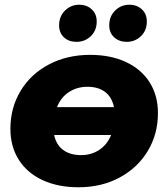

<svg xmlns="http://www.w3.org/2000/svg" viewBox="-20 -783 712 812"><path d="M648 -305Q648 -216 605 -144.5Q562 -73 485.5 -32Q409 9 312 9Q225 9 159.5 -21.5Q94 -52 59 -108Q24 -164 24 -238Q24 -327 67 -398.5Q110 -470 187 -510.5Q264 -551 361 -551Q448 -551 513 -520.5Q578 -490 613 -434.5Q648 -379 648 -305ZM221 -330H462Q453 -373 424 -394.5Q395 -416 350 -416Q306 -416 272 -394Q238 -372 221 -330ZM450 -212H209Q218 -170 247.5 -148.5Q277 -127 323 -127Q366 -127 399.5 -149Q433 -171 450 -212ZM230 -676Q230 -714 255 -738.5Q280 -763 315 -763Q347 -763 368 -743.5Q389 -724 389 -692Q389 -654 364 -630Q339 -606 304 -606Q271 -606 250.5 -625Q230 -644 230 -676ZM442 -676Q442 -714 467 -738.5Q492 -763 527 -763Q559 -763 580 -743.5Q601 -724 601 -692Q601 -654 576 -630Q551 -606 516 -606Q484 -606 463 -625Q442 -644 442 -676Z"/></svg>

Font: Montserrat Alternates ExtraBold
Style: Italic
Weight: 800
Italic angle: -11.3°
Designer: Julieta Ulanovsky
Foundry: Julieta Ulanovsky
Version: Version 7.200